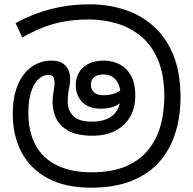

<svg xmlns="http://www.w3.org/2000/svg" viewBox="-20 -856 890 887"><path d="M400 11Q281 11 200.5 -32.5Q120 -76 79.5 -152.5Q39 -229 39 -329Q39 -409 62.5 -464Q86 -519 126.5 -547.5Q167 -576 218 -576Q252 -576 270.5 -563Q289 -550 296.5 -532Q304 -514 304 -498Q304 -470 298.5 -445Q293 -420 293 -385Q293 -346 318.5 -320Q344 -294 406 -294Q445 -294 474.5 -306.5Q504 -319 520.5 -345.5Q537 -372 537 -414Q537 -460 516 -486Q495 -512 459 -512Q431 -512 415.5 -500Q400 -488 400 -464Q400 -442 415 -429Q430 -416 456 -416Q488 -416 511 -425Q534 -434 561 -455L574 -410Q550 -388 521.5 -371Q493 -354 445 -354Q390 -354 360 -384.5Q330 -415 330 -464Q330 -493 343.5 -518.5Q357 -544 386 -560Q415 -576 461 -576Q496 -576 529 -560.5Q562 -545 583.5 -509.5Q605 -474 605 -413Q605 -357 580.5 -315.5Q556 -274 512 -251.5Q468 -229 407 -229Q339 -229 298.5 -250.5Q258 -272 240.5 -307Q223 -342 223 -382Q223 -411 227.5 -433.5Q232 -456 232 -475Q232 -489 227 -499.5Q222 -510 204 -510Q178 -510 156.5 -489Q135 -468 123 -429Q111 -390 111 -335Q111 -246 145 -184.5Q179 -123 244.5 -91.5Q310 -60 402 -60Q498 -60 562.5 -88Q627 -116 666 -165Q705 -214 722 -277Q739 -340 739 -409Q739 -513 708.5 -582.5Q678 -652 627 -692Q576 -732 515 -749Q454 -766 394 -766Q326 -766 273 -756Q220 -746 174.5 -727.5Q129 -709 83 -683L52 -749Q99 -775 152 -794.5Q205 -814 265.5 -825Q326 -836 394 -836Q478 -836 553.5 -812Q629 -788 687.5 -736.5Q746 -685 780 -603.5Q814 -522 814 -407Q814 -319 790.5 -243Q767 -167 717.5 -110Q668 -53 589.5 -21Q511 11 400 11Z"/></svg>

Font: lsinhala05
Style: Book
Weight: 400
Designer: Jelle Bosma - Monotype Design Team
Foundry: Monotype Imaging Inc.
Version: Version 2.003